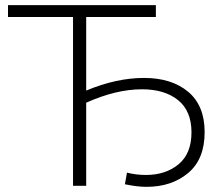

<svg xmlns="http://www.w3.org/2000/svg" viewBox="-20 -720 859 744"><path d="M314 -369Q431 -418 538 -418Q645 -418 709 -364.5Q773 -311 773 -208Q773 -103 709 -49.5Q645 4 548 4Q511 4 464 -6L472 -51Q508 -42 545 -42Q622 -42 672 -83.5Q722 -125 722 -207Q722 -290 670 -332Q618 -374 530 -374Q430 -374 314 -322V0H263V-654H11V-700H584V-654H314Z"/></svg>

Font: mBank Light
Style: Regular
Weight: 300
Designer: Julieta Ulanovsky
Foundry: Julieta Ulanovsky
Version: Version 7.200;PS 007.200;hotconv 1.0.88;makeotf.lib2.5.64775